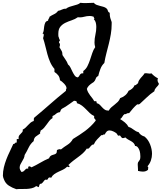

<svg xmlns="http://www.w3.org/2000/svg" viewBox="-120 -971 1159 1353"><path d="M1000 -379.9Q997.1 -372.1 992.2 -366.7Q987.3 -361.3 981.9 -355.5Q976.6 -349.6 972.7 -343.3Q968.8 -336.9 967.8 -328.1Q938.5 -308.6 913.6 -284.2Q888.7 -259.8 863.3 -237.3H861.3Q859.4 -237.3 856.9 -235.8Q854.5 -234.4 851.6 -233.4L848.6 -237.3Q832 -223.6 817.4 -207Q802.7 -190.4 790 -173.8H784.2Q776.4 -173.8 771 -169.4Q765.6 -165 757.8 -167Q748 -160.2 742.7 -149.4Q737.3 -138.7 726.6 -131.8Q744.1 -121.1 760.3 -107.9Q776.4 -94.7 786.1 -76.2Q795.9 -74.2 804.7 -68.8Q813.5 -63.5 821.3 -57.6Q829.1 -51.8 837.4 -46.9Q845.7 -42 856.4 -40Q870.1 -16.6 898.4 -8.8Q923.8 11.7 937.5 45.9Q951.2 80.1 951.2 113.3Q951.2 136.7 943.4 159.7Q935.5 182.6 918.9 201.2Q924.8 204.1 924.8 209Q924.8 213.9 923.8 217.3Q922.9 220.7 922.9 225.6Q909.2 238.3 886.7 238.3Q878.9 238.3 870.1 236.8Q861.3 235.4 852.5 233.4V223.6Q852.5 214.8 851.6 206.1Q850.6 197.3 850.6 189.5Q850.6 176.8 853.5 171.9Q856.4 167 859.9 163.1Q863.3 159.2 866.2 152.8Q869.1 146.5 869.1 130.9Q869.1 123 867.7 110.4Q866.2 97.7 861.8 85.9Q857.4 74.2 850.1 65.9Q842.8 57.6 832 57.6Q829.1 44.9 821.3 37.1Q813.5 29.3 803.2 23.4Q793 17.6 782.7 12.2Q772.5 6.8 764.6 -2Q759.8 -2 756.8 0Q753.9 2 749 2H744.1Q741.2 2.9 738.8 0Q736.3 -2.9 733.4 -5.9L728.5 -12.7Q726.6 -16.6 723.6 -16.6Q721.7 -16.6 719.2 -15.6Q716.8 -14.6 714.8 -14.6Q710.9 -14.6 708 -21Q705.1 -27.3 702.1 -30.3Q693.4 -38.1 678.7 -44.9Q664.1 -51.8 652.3 -51.8Q638.7 -51.8 630.9 -43Q623 -34.2 618.2 -23.4H615.2Q609.4 -24.4 605.5 -20.5Q601.6 -16.6 593.8 -18.6Q579.1 -3.9 564.5 11.2Q549.8 26.4 541 46.9Q532.2 46.9 526.9 51.3Q521.5 55.7 517.1 61.5Q512.7 67.4 508.3 72.3Q503.9 77.1 498 77.1Q494.1 77.1 492.2 75.2Q480.5 93.8 464.4 108.4Q448.2 123 430.7 135.7L395.5 162.1Q377.9 175.8 362.3 191.4Q363.3 196.3 366.7 196.8Q370.1 197.3 370.1 202.1L369.1 205.1Q367.2 207 365.2 207Q363.3 207 361.3 205.6Q359.4 204.1 355.5 204.1Q353.5 204.1 352.5 204.1L351.6 205.1Q339.8 216.8 323.7 224.6Q307.6 232.4 291.5 239.7Q275.4 247.1 261.7 256.8Q248 266.6 240.2 282.2Q235.4 279.3 231.4 279.3Q221.7 279.3 218.8 287.6Q215.8 295.9 209 295.9Q207 295.9 204.6 295.4Q202.1 294.9 200.2 294.9Q199.2 295.9 198.2 295.9Q193.4 298.8 189.5 304.2Q185.5 309.6 181.6 314.5Q177.7 319.3 173.3 322.3Q168.9 325.2 163.1 324.2Q158.2 328.1 156.7 335.4Q155.3 342.8 152.3 347.7Q146.5 346.7 143.6 343.8Q140.6 340.8 134.8 340.8Q121.1 351.6 103.5 355.5Q85.9 359.4 67.4 360.4Q48.8 361.3 29.8 360.8Q10.7 360.4 -4.9 362.3Q-34.2 352.5 -58.1 336.9Q-82 321.3 -92.8 292Q-94.7 288.1 -97.2 279.8Q-99.6 271.5 -99.6 267.6Q-99.6 237.3 -92.8 208.5Q-85.9 179.7 -75.2 151.9Q-64.5 124 -51.3 97.2Q-38.1 70.3 -26.4 43.9Q-17.6 43.9 -14.2 38.1Q-10.7 32.2 -2 33.2V8.8H11.7Q11.7 6.8 11.2 4.9Q10.7 2.9 10.7 1Q10.7 -10.7 16.1 -17.6Q21.5 -24.4 27.3 -29.8Q33.2 -35.2 37.6 -41Q42 -46.9 40 -57.6Q51.8 -63.5 60.5 -71.8Q69.3 -80.1 77.6 -89.4Q85.9 -98.6 95.2 -106.4Q104.5 -114.3 117.2 -118.2Q119.1 -122.1 118.7 -124.5Q118.2 -127 118.2 -131.8Q118.2 -136.7 121.1 -141.6Q177.7 -188.5 231.9 -236.3Q286.1 -284.2 344.7 -331.1V-334Q343.8 -338.9 346.2 -342.3Q348.6 -345.7 348.6 -350.6Q348.6 -357.4 343.8 -365.7Q338.9 -374 331.5 -381.8Q324.2 -389.6 316.4 -396Q308.6 -402.3 302.7 -405.3Q300.8 -426.8 290.5 -439.9Q280.3 -453.1 263.7 -463.9V-485.4Q245.1 -506.8 233.4 -533.7Q221.7 -560.5 213.9 -589.4Q206.1 -618.2 199.2 -647Q192.4 -675.8 183.6 -702.1Q184.6 -708 186.5 -713.4Q188.5 -718.8 188.5 -724.6Q188.5 -734.4 179.7 -734.4Q186.5 -743.2 188 -756.8Q189.5 -770.5 191.4 -784.7Q193.4 -798.8 198.7 -810.5Q204.1 -822.3 218.8 -825.2Q218.8 -834 223.6 -839.4Q228.5 -844.7 228.5 -852.5Q244.1 -863.3 261.2 -871.1Q278.3 -878.9 289.1 -894.5Q296.9 -895.5 303.2 -897.9Q309.6 -900.4 315.9 -903.3Q322.3 -906.2 329.1 -908.2Q335.9 -910.2 344.7 -909.2Q355.5 -918 369.6 -922.9Q383.8 -927.7 397.5 -931.2Q411.1 -934.6 424.3 -939Q437.5 -943.4 446.3 -951.2Q455.1 -950.2 463.9 -949.7Q472.7 -949.2 481.4 -949.2Q496.1 -949.2 511.2 -950.2Q526.4 -951.2 541 -951.2Q548.8 -941.4 560.1 -937Q571.3 -932.6 583.5 -929.7Q595.7 -926.8 607.9 -923.3Q620.1 -919.9 628.9 -913.1Q637.7 -906.2 640.1 -895.5Q642.6 -884.8 653.3 -880.9V-875Q653.3 -858.4 657.2 -844.2Q661.1 -830.1 667 -815.4V-802.7Q667 -765.6 661.1 -731Q655.3 -696.3 647 -663.1Q638.7 -629.9 629.9 -596.2Q621.1 -562.5 615.2 -527.3Q596.7 -509.8 587.4 -484.9Q578.1 -460 572.3 -435.5Q558.6 -429.7 554.7 -416.5Q550.8 -403.3 541 -393.6Q539.1 -391.6 535.6 -389.6Q532.2 -387.7 529.3 -385.7Q517.6 -377.9 507.3 -368.2Q497.1 -358.4 492.2 -344.7Q495.1 -331.1 501.5 -319.8Q507.8 -308.6 515.1 -298.8Q522.5 -289.1 530.3 -279.3Q538.1 -269.5 543.9 -257.8H557.6Q560.5 -254.9 561 -251Q561.5 -247.1 561.5 -244.1Q575.2 -241.2 583.5 -232.4Q591.8 -223.6 600.1 -214.4Q608.4 -205.1 618.7 -198.2Q628.9 -191.4 646.5 -191.4Q653.3 -205.1 664.6 -214.8Q675.8 -224.6 688 -233.9Q700.2 -243.2 710.4 -253.4Q720.7 -263.7 726.6 -279.3Q746.1 -286.1 761.7 -298.8Q777.3 -311.5 786.1 -331.1Q799.8 -336.9 811 -346.2Q822.3 -355.5 828.1 -370.1Q837.9 -370.1 841.3 -375Q844.7 -379.9 852.5 -383.8Q854.5 -396.5 859.9 -405.3Q865.2 -414.1 871.6 -421.4Q877.9 -428.7 885.3 -436.5Q892.6 -444.3 898.4 -454.1Q901.4 -454.1 904.3 -454.6Q907.2 -455.1 909.2 -455.1Q917 -455.1 922.9 -453.6Q928.7 -452.1 936.5 -452.1Q941.4 -452.1 947.3 -454.1Q957 -443.4 968.3 -434.6Q979.5 -425.8 993.2 -418.9Q990.2 -413.1 990.2 -406.2Q990.2 -398.4 993.7 -392.1Q997.1 -385.7 1000 -379.9ZM554.7 -121.1Q553.7 -128.9 548.3 -132.8Q543 -136.7 543 -144.5Q543 -147.5 543.5 -149.4Q543.9 -151.4 543.9 -153.3Q526.4 -161.1 512.7 -174.3Q499 -187.5 485.8 -201.2Q472.7 -214.8 457.5 -226.6Q442.4 -238.3 421.9 -244.1V-247.1Q421.9 -255.9 415.5 -258.3Q409.2 -260.7 401.4 -260.7Q386.7 -250 372.6 -240.2Q358.4 -230.5 342.8 -219.7Q335.9 -214.8 327.6 -210.9Q319.3 -207 313.5 -202.1Q309.6 -199.2 307.1 -191.9Q304.7 -184.6 302.7 -180.7Q285.2 -178.7 274.9 -168.9Q264.6 -159.2 250 -153.3V-138.7Q236.3 -130.9 227.1 -118.7Q217.8 -106.4 209 -94.2Q200.2 -82 190.4 -70.3Q180.7 -58.6 166 -50.8Q166 -43.9 163.6 -41Q161.1 -38.1 163.1 -30.3Q146.5 -19.5 132.8 -9.3Q119.1 1 117.2 23.4Q94.7 42 82 68.8Q69.3 95.7 53.7 121.1Q52.7 133.8 47.4 145Q42 156.2 35.6 166.5Q29.3 176.8 23.9 187.5Q18.6 198.2 18.6 210Q18.6 217.8 22 225.6Q25.4 233.4 30.3 240.2H33.2Q40 240.2 44.9 236.8Q49.8 233.4 53.7 229Q57.6 224.6 61.5 220.7Q65.4 216.8 71.3 216.8Q76.2 216.8 79.1 218.8L78.1 212.9Q78.1 209 79.6 205.1Q81.1 201.2 85.9 201.2Q92.8 201.2 94.7 203.6Q96.7 206.1 102.5 208Q133.8 193.4 163.6 175.8Q193.4 158.2 225.6 144.5Q229.5 133.8 235.4 128.9Q241.2 124 248.5 121.6Q255.9 119.1 262.7 117.2Q269.5 115.2 275.4 110.4Q280.3 105.5 280.3 97.2Q280.3 88.9 282.2 85.9Q287.1 84 291.5 82Q295.9 80.1 300.8 80.1Q303.7 80.1 309.6 82Q331.1 64.5 355.5 49.3Q379.9 34.2 393.6 8.8Q417 -5.9 438.5 -19.5Q460 -33.2 480 -48.3Q500 -63.5 518.6 -81.1Q537.1 -98.6 554.7 -121.1ZM558.6 -781.2Q558.6 -795.9 555.2 -810.5Q551.8 -825.2 541 -835.9Q544.9 -835.9 544.9 -839.8Q544.9 -842.8 542.5 -845.2Q540 -847.7 541 -852.5Q527.3 -858.4 512.7 -858.4Q492.2 -858.4 471.2 -852.5Q450.2 -846.7 428.7 -849.6Q409.2 -835.9 385.3 -828.1Q361.3 -820.3 340.3 -810.1Q319.3 -799.8 305.2 -782.7Q291 -765.6 291 -733.4V-722.7Q291 -717.8 292 -712.9Q294.9 -708 296.4 -700.7Q297.9 -693.4 302.7 -688.5Q300.8 -682.6 297.9 -679.7Q294.9 -676.8 295.9 -670.9Q302.7 -665 302.7 -655.3Q302.7 -648.4 298.8 -638.7Q306.6 -624 313.5 -613.3Q320.3 -602.5 320.3 -583Q330.1 -566.4 341.3 -551.3Q352.5 -536.1 359.4 -516.6Q370.1 -508.8 377 -494.1Q383.8 -479.5 391.1 -464.8Q398.4 -450.2 406.7 -438.5Q415 -426.8 428.7 -425.8Q434.6 -429.7 437.5 -435.1Q440.4 -440.4 443.8 -445.3Q447.3 -450.2 452.1 -452.6Q457 -455.1 466.8 -454.1V-470.7Q485.4 -483.4 496.1 -504.9Q506.8 -526.4 514.6 -549.8Q522.5 -573.2 530.3 -597.2Q538.1 -621.1 550.8 -638.7Q545.9 -656.2 545.9 -670.9Q545.9 -699.2 552.2 -726.1Q558.6 -752.9 558.6 -781.2Z"/></svg>

Font: Rock Salt
Style: Regular
Weight: 400
Version: Version 1.001